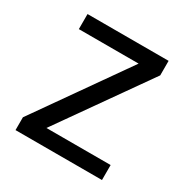

<svg xmlns="http://www.w3.org/2000/svg" viewBox="-130 -645 730 754"><g transform="rotate(30 235.0 -268.0)"><path d="M38.6 0V-58.1L326.7 -467.8H55.7V-536.1H423.3V-470.2L139.6 -67.9H430.7V0Z"/></g></svg>

Font: Nokora
Style: Regular
Weight: 400
Designer: Danh Hong
Foundry: Danh Hong
Version: Version 9.000